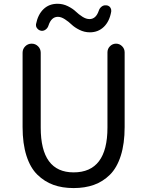

<svg xmlns="http://www.w3.org/2000/svg" viewBox="-20 -959 761 992"><path d="M360.4 12.7Q301.8 12.7 255.9 -3.9Q210 -20.5 173.3 -56.2Q136.7 -91.8 116.7 -154.3Q96.7 -216.8 96.7 -302.7V-686.5Q96.7 -706.1 110.4 -719.7Q124 -733.4 143.6 -733.4Q163.1 -733.4 176.8 -719.7Q190.4 -706.1 190.4 -686.5V-299.8Q190.4 -68.4 360.4 -68.4Q535.2 -68.4 535.2 -299.8V-688.5Q535.2 -707 548.3 -720.2Q561.5 -733.4 579.6 -733.4Q597.7 -733.4 610.8 -720.2Q624 -707 624 -688.5V-302.7Q624 -216.8 604 -154.3Q584 -91.8 547.9 -56.2Q511.7 -20.5 465.3 -3.9Q418.9 12.7 360.4 12.7ZM444.3 -792Q416 -792 390.6 -804.7Q365.2 -817.4 350.1 -832Q335 -846.7 315.4 -859.4Q295.9 -872.1 279.3 -872.1Q245.1 -872.1 230.5 -827.1Q226.6 -814.5 216.3 -806.6Q206.1 -798.8 194.3 -799.8Q180.7 -801.8 172.9 -811.5Q166 -819.3 166 -828.1Q166 -831.1 166 -834Q175.8 -883.8 204.6 -911.6Q233.4 -939.5 277.3 -939.5Q305.7 -939.5 331.1 -926.8Q356.4 -914.1 371.6 -899.4Q386.7 -884.8 405.8 -872.6Q424.8 -860.4 442.4 -860.4Q475.6 -860.4 490.2 -903.3Q494.1 -916 504.4 -924.3Q514.6 -932.6 527.3 -931.6Q540 -931.6 548.8 -921.9Q554.7 -914.1 554.7 -904.3Q554.7 -901.4 554.7 -899.4Q545.9 -848.6 516.6 -820.3Q487.3 -792 444.3 -792Z"/></svg>

Font: Gen Jyuu Gothic Regular
Style: Regular
Weight: 400
Designer: [Source Han Sans]
Ryoko NISHIZUKA  (kana & ideographs); Paul D. Hunt (Latin, Greek & Cyrillic); Wenlong ZHANG  (bopomofo
Version: Version 1.002.20150607